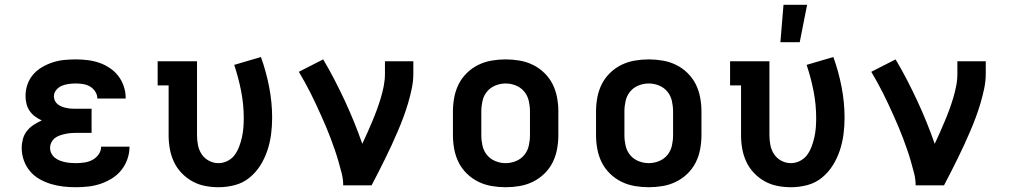

<svg xmlns="http://www.w3.org/2000/svg" viewBox="-20 -777 4240 805"><path d="M298 8Q271 8 245 5Q219 2 194 -5.5Q169 -13 146 -26Q123 -39 106 -59Q89 -79 80 -104.5Q71 -130 71 -156Q71 -175 76 -194Q81 -213 93 -228Q105 -243 121 -253.5Q137 -264 155 -272Q140 -279 126.5 -289Q113 -299 104 -312.5Q95 -326 91 -342Q87 -358 87 -375Q87 -399 95 -422.5Q103 -446 119 -464.5Q135 -483 156.5 -495.5Q178 -508 201 -515.5Q224 -523 248.5 -525.5Q273 -528 297 -528Q322 -528 347 -525Q372 -522 395.5 -514Q419 -506 440 -492Q461 -478 476 -458.5Q491 -439 499 -415Q507 -391 507 -366V-364H388V-365Q388 -380 379 -393.5Q370 -407 357 -414.5Q344 -422 328.5 -424.5Q313 -427 297 -427Q283 -427 268 -425Q253 -423 239.5 -417.5Q226 -412 216 -400Q206 -388 206 -373Q206 -363 210.5 -354Q215 -345 223 -339Q231 -333 240.5 -329.5Q250 -326 260 -324Q270 -322 280 -321.5Q290 -321 300 -321H364V-220H300Q288 -220 276.5 -219Q265 -218 253.5 -215.5Q242 -213 230.5 -209Q219 -205 210 -198Q201 -191 195.5 -180Q190 -169 190 -157Q190 -145 195 -134.5Q200 -124 209 -116.5Q218 -109 229 -104.5Q240 -100 251.5 -97.5Q263 -95 274.5 -94Q286 -93 298 -93Q315 -93 333 -95.5Q351 -98 366.5 -106Q382 -114 393 -129Q404 -144 404 -162H523Q523 -135 514 -109.5Q505 -84 488.5 -63.5Q472 -43 449.5 -29Q427 -15 402 -6.5Q377 2 350.5 5Q324 8 298 8Z M896 8Q868 8 839.5 2.5Q811 -3 786 -17Q761 -31 741 -52Q721 -73 709 -99Q697 -125 692 -153Q687 -181 687 -210V-419H641V-520H806V-210Q806 -189 810 -168.5Q814 -148 825.5 -130.5Q837 -113 856 -103Q875 -93 896 -93Q916 -93 934.5 -102.5Q953 -112 964.5 -128Q976 -144 983 -163Q990 -182 994.5 -202Q999 -222 1000.5 -242Q1002 -262 1002 -282Q1002 -339 991 -395Q980 -451 962 -505L1074 -538Q1096 -477 1108.5 -412.5Q1121 -348 1121 -283Q1121 -248 1116.5 -213.5Q1112 -179 1101 -146Q1090 -113 1071.5 -83.5Q1053 -54 1026 -32Q999 -10 965 -1Q931 8 896 8Z M1419 0Q1419 -26 1412.5 -51Q1406 -76 1399 -100.5Q1392 -125 1383.5 -149.5Q1375 -174 1366 -198Q1357 -222 1347 -245.5Q1337 -269 1326.5 -292.5Q1316 -316 1305 -339.5Q1294 -363 1282.5 -386Q1271 -409 1258.5 -431.5Q1246 -454 1233 -476L1335 -528Q1360 -486 1382.5 -442.5Q1405 -399 1425.5 -355Q1446 -311 1464.5 -265.5Q1483 -220 1499 -174Q1510 -197 1520.5 -221Q1531 -245 1541 -268.5Q1551 -292 1560 -316.5Q1569 -341 1576.5 -366Q1584 -391 1589 -416.5Q1594 -442 1594 -468V-520H1713V-468Q1713 -437 1706.5 -406Q1700 -375 1691 -344.5Q1682 -314 1671 -284.5Q1660 -255 1647.5 -226Q1635 -197 1622 -168.5Q1609 -140 1595 -112Q1581 -84 1567 -56Q1553 -28 1538 0Z M2100 8Q2071 8 2041.5 3Q2012 -2 1985.5 -15Q1959 -28 1937.5 -49Q1916 -70 1903 -96Q1890 -122 1884.5 -151.5Q1879 -181 1879 -210V-310Q1879 -339 1884.5 -368.5Q1890 -398 1903 -424Q1916 -450 1937.5 -471Q1959 -492 1985.5 -505Q2012 -518 2041.5 -523Q2071 -528 2100 -528Q2129 -528 2158.5 -523Q2188 -518 2214.5 -505Q2241 -492 2262.5 -471Q2284 -450 2297 -424Q2310 -398 2315.5 -368.5Q2321 -339 2321 -310V-210Q2321 -181 2315.5 -151.5Q2310 -122 2297 -96Q2284 -70 2262.5 -49Q2241 -28 2214.5 -15Q2188 -2 2158.5 3Q2129 8 2100 8ZM2100 -93Q2122 -93 2143 -101.5Q2164 -110 2178 -127Q2192 -144 2197 -166Q2202 -188 2202 -210V-310Q2202 -332 2197 -354Q2192 -376 2178 -393Q2164 -410 2143 -418.5Q2122 -427 2100 -427Q2078 -427 2057 -418.5Q2036 -410 2022 -393Q2008 -376 2003 -354Q1998 -332 1998 -310V-210Q1998 -188 2003 -166Q2008 -144 2022 -127Q2036 -110 2057 -101.5Q2078 -93 2100 -93Z M2700 8Q2671 8 2641.5 3Q2612 -2 2585.5 -15Q2559 -28 2537.5 -49Q2516 -70 2503 -96Q2490 -122 2484.5 -151.5Q2479 -181 2479 -210V-310Q2479 -339 2484.5 -368.5Q2490 -398 2503 -424Q2516 -450 2537.5 -471Q2559 -492 2585.5 -505Q2612 -518 2641.5 -523Q2671 -528 2700 -528Q2729 -528 2758.5 -523Q2788 -518 2814.5 -505Q2841 -492 2862.5 -471Q2884 -450 2897 -424Q2910 -398 2915.5 -368.5Q2921 -339 2921 -310V-210Q2921 -181 2915.5 -151.5Q2910 -122 2897 -96Q2884 -70 2862.5 -49Q2841 -28 2814.5 -15Q2788 -2 2758.5 3Q2729 8 2700 8ZM2700 -93Q2722 -93 2743 -101.5Q2764 -110 2778 -127Q2792 -144 2797 -166Q2802 -188 2802 -210V-310Q2802 -332 2797 -354Q2792 -376 2778 -393Q2764 -410 2743 -418.5Q2722 -427 2700 -427Q2678 -427 2657 -418.5Q2636 -410 2622 -393Q2608 -376 2603 -354Q2598 -332 2598 -310V-210Q2598 -188 2603 -166Q2608 -144 2622 -127Q2636 -110 2657 -101.5Q2678 -93 2700 -93Z M3296 8Q3268 8 3239.5 2.5Q3211 -3 3186 -17Q3161 -31 3141 -52Q3121 -73 3109 -99Q3097 -125 3092 -153Q3087 -181 3087 -210V-419H3041V-520H3206V-210Q3206 -189 3210 -168.5Q3214 -148 3225.5 -130.5Q3237 -113 3256 -103Q3275 -93 3296 -93Q3316 -93 3334.5 -102.5Q3353 -112 3364.5 -128Q3376 -144 3383 -163Q3390 -182 3394.5 -202Q3399 -222 3400.5 -242Q3402 -262 3402 -282Q3402 -339 3391 -395Q3380 -451 3362 -505L3474 -538Q3496 -477 3508.5 -412.5Q3521 -348 3521 -283Q3521 -248 3516.5 -213.5Q3512 -179 3501 -146Q3490 -113 3471.5 -83.5Q3453 -54 3426 -32Q3399 -10 3365 -1Q3331 8 3296 8ZM3252 -600 3265 -757H3364L3333 -600Z M3819 0Q3819 -26 3812.5 -51Q3806 -76 3799 -100.5Q3792 -125 3783.5 -149.5Q3775 -174 3766 -198Q3757 -222 3747 -245.5Q3737 -269 3726.5 -292.5Q3716 -316 3705 -339.5Q3694 -363 3682.5 -386Q3671 -409 3658.5 -431.5Q3646 -454 3633 -476L3735 -528Q3760 -486 3782.5 -442.5Q3805 -399 3825.5 -355Q3846 -311 3864.5 -265.5Q3883 -220 3899 -174Q3910 -197 3920.5 -221Q3931 -245 3941 -268.5Q3951 -292 3960 -316.5Q3969 -341 3976.5 -366Q3984 -391 3989 -416.5Q3994 -442 3994 -468V-520H4113V-468Q4113 -437 4106.5 -406Q4100 -375 4091 -344.5Q4082 -314 4071 -284.5Q4060 -255 4047.5 -226Q4035 -197 4022 -168.5Q4009 -140 3995 -112Q3981 -84 3967 -56Q3953 -28 3938 0Z"/></svg>

Font: Iosevka Plex Etoile
Style: Bold
Weight: 700
Designer: Belleve Invis
Foundry: Belleve Invis
Version: Version 25.1.1; ttfautohint (v1.8.4)